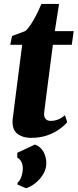

<svg xmlns="http://www.w3.org/2000/svg" viewBox="-20 -704 402 995"><path d="M217.5 -189.5Q215.5 -171.5 213.5 -157Q211.5 -142.5 210 -131.8Q208.5 -121 208.5 -113Q208.5 -95 217.8 -86.2Q227 -77.5 243 -77.5Q262 -77.5 280.5 -84.5Q299 -91.5 316.5 -107L328.5 -71Q313 -52.5 286.8 -33.8Q260.5 -15 224 -2.2Q187.5 10.5 138.5 10.5Q100 10.5 72 -9.2Q44 -29 45 -76Q45 -79 45.5 -85Q46 -91 47.8 -103.2Q49.5 -115.5 52.2 -136.8Q55 -158 59 -192L95 -472H33L42.5 -517.5L111 -543Q126 -556 141.5 -580Q157 -604 170.8 -631.8Q184.5 -659.5 194.5 -683.5H286L264 -542.5H362L352 -472H254ZM115 271.5 70.5 252.5 71 242.5Q83 234 91 210.5Q99 187 98 164Q97.5 149 90.8 135Q84 121 69.5 112.5V88L161 45Q191 56 205.5 83Q220 110 220 142Q220 173 203.2 200Q186.5 227 162.2 245.8Q138 264.5 115 271.5Z"/></svg>

Font: Merriweather 48pt Black
Style: Italic
Weight: 900
Italic angle: -7.8°
Version: Version 2.101